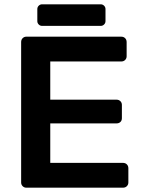

<svg xmlns="http://www.w3.org/2000/svg" viewBox="-20 -870 662 890"><path d="M102 0Q92 0 85 -7Q78 -14 78 -24V-675Q78 -686 85 -693Q92 -700 102 -700H542Q553 -700 560 -693Q567 -686 567 -675V-609Q567 -599 560 -592Q553 -585 542 -585H213V-408H520Q531 -408 538 -401Q545 -394 545 -384V-322Q545 -311 538 -304.5Q531 -298 520 -298H213V-115H550Q561 -115 568 -108Q575 -101 575 -90V-24Q575 -14 568 -7Q561 0 550 0ZM175 -750Q166 -750 159.5 -756.5Q153 -763 153 -772V-828Q153 -837 159.5 -843.5Q166 -850 175 -850H447Q456 -850 462.5 -843.5Q469 -837 469 -828V-772Q469 -763 462.5 -756.5Q456 -750 447 -750Z"/></svg>

Font: Rubik Medium
Style: Regular
Weight: 500
Designer: Hubert and Fischer
Foundry: Hubert and Fischer
Version: Version 2.300; ttfautohint (v1.8.4.7-5d5b);gftools[0.9.30]